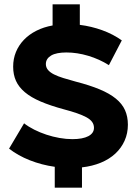

<svg xmlns="http://www.w3.org/2000/svg" viewBox="-20 -795 638 890"><path d="M233.8 75H360V-19.2Q408 -24.6 447.4 -40.9Q486.8 -57.2 514.6 -83Q542.4 -108.8 557.6 -142.9Q572.8 -177 572.8 -217Q572.8 -254.4 559.6 -284.1Q546.4 -313.8 517.2 -337.7Q488 -361.6 441.9 -380.8Q395.8 -400 330.6 -416.8Q299 -425.4 273.7 -433.2Q248.4 -441 230.3 -450.1Q212.2 -459.2 202.4 -470.9Q192.6 -482.6 192.6 -498Q192.6 -510.8 198.8 -520.6Q205 -530.4 217 -537.6Q229 -544.8 247 -548.3Q265 -551.8 287.6 -551.8Q337.4 -551.8 389.1 -536.3Q440.8 -520.8 484.8 -493L544.6 -607.8Q504.2 -636.6 454.1 -654.8Q404 -673 350 -679.8V-775H223.8V-677Q182.4 -669.6 148.6 -652.5Q114.8 -635.4 90.9 -610.5Q67 -585.6 54 -554.2Q41 -522.8 41 -485.8Q41 -449.2 54 -420.3Q67 -391.4 95.3 -367.5Q123.6 -343.6 168.5 -324.4Q213.4 -305.2 277 -288Q311.2 -279 337 -270Q362.8 -261 380.4 -251.5Q398 -242 406.8 -230Q415.6 -218 415.6 -202.4Q415.6 -190 409 -180.3Q402.4 -170.6 389.5 -163.8Q376.6 -157 358 -153.5Q339.4 -150 315.6 -150Q286.8 -150 255.7 -155.5Q224.6 -161 195 -170.8Q165.4 -180.6 138.7 -194Q112 -207.4 91.6 -223.4L22 -106Q63.2 -73.8 118.1 -52.1Q173 -30.4 233.8 -21.8Z"/></svg>

Font: Fixel Variable
Style: Regular
Weight: 100
Width: 3
Designer: AlfaBravo + MacPaw
Foundry: Kyrylo Tkachov, Marchela Mozhyna, Serhii Makarenko, Maria Weinstein, Zakhar Kryvoshyya
Version: Version 1.211